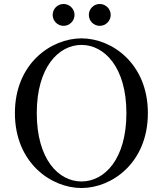

<svg xmlns="http://www.w3.org/2000/svg" viewBox="-20 -932 821 966"><path d="M355 -857C355 -827 330 -802 300 -802C269 -802 245 -827 245 -857C245 -887 269 -912 300 -912C330 -912 355 -887 355 -857ZM537 -857C537 -827 512 -802 482 -802C451 -802 427 -827 427 -857C427 -887 451 -912 482 -912C512 -912 537 -887 537 -857ZM390 14C542 14 724 -112 724 -363C724 -613 542 -739 390 -739C238 -739 55 -613 55 -363C55 -112 238 14 390 14ZM390 -19C275 -19 165 -130 165 -363C165 -594 275 -706 390 -706C505 -706 616 -594 616 -363C616 -130 505 -19 390 -19Z"/></svg>

Font: Shippori Mincho OTF Medium
Style: Regular
Weight: 500
Designer: FONTDASU
Foundry: FONTDASU / Google Inc. / but / Adobe
Version: Version 3.300;hotconv 1.0.109;makeotfexe 2.5.65596